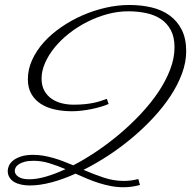

<svg xmlns="http://www.w3.org/2000/svg" viewBox="-20 -746 783 787"><path d="M425.3 -319.8Q412.1 -314 394 -308.6Q376 -303.2 356 -299.1Q335.9 -294.9 314.9 -292.5Q293.9 -290 274.9 -290Q238.3 -290 205.3 -297.1Q172.4 -304.2 147.7 -320.1Q123 -335.9 108.6 -360.8Q94.2 -385.7 94.2 -421.4Q94.2 -461.9 111.8 -500.5Q129.4 -539.1 159.7 -572.8Q189.9 -606.4 230.7 -634.5Q271.5 -662.6 317.6 -682.9Q363.8 -703.1 413.3 -714.4Q462.9 -725.6 510.7 -725.6Q559.1 -725.6 601.3 -715.6Q643.6 -705.6 675 -682.9Q706.5 -660.2 724.9 -624Q743.2 -587.9 743.2 -536.1Q743.2 -491.2 726.1 -444.8Q709 -398.4 679.2 -353Q649.4 -307.6 609.1 -264.2Q568.8 -220.7 522 -181.4Q475.1 -142.1 424.1 -108.6Q373 -75.2 322.3 -49.8Q363.8 -31.7 404.8 -18.1Q445.8 -4.4 487.8 -4.4Q517.6 -4.4 546.9 -12.2L553.7 12.2Q520 21.5 486.8 21.5Q460 21.5 434.3 16.6Q408.7 11.7 384.3 3.9Q359.9 -3.9 336.2 -13.9Q312.5 -23.9 289.6 -34.2Q237.8 -10.7 190.2 1.7Q142.6 14.2 102.5 14.2Q83.5 14.2 67.1 10.7Q50.8 7.3 38.3 0Q25.9 -7.3 18.8 -18.8Q11.7 -30.3 11.7 -45.9Q11.7 -55.7 16.8 -67.1Q22 -78.6 34.2 -88.4Q46.4 -98.1 66.4 -104.7Q86.4 -111.3 116.2 -111.3Q137.2 -111.3 158.2 -107.7Q179.2 -104 199.7 -98.1Q220.2 -92.3 240.2 -84.5Q260.3 -76.7 280.3 -68.4Q327.6 -92.8 376.7 -126Q425.8 -159.2 471.9 -198.2Q518.1 -237.3 558.8 -281Q599.6 -324.7 629.9 -370.1Q660.2 -415.5 677.7 -461.7Q695.3 -507.8 695.3 -551.8Q695.3 -594.2 680.2 -622.6Q665 -650.9 639.2 -668Q613.3 -685.1 578.9 -692.4Q544.4 -699.7 505.9 -699.7Q462.9 -699.7 419.9 -688Q377 -676.3 337.4 -656.2Q297.9 -636.2 263.7 -609.4Q229.5 -582.5 204.3 -551.8Q179.2 -521 164.8 -488.3Q150.4 -455.6 150.4 -424.3Q150.4 -394.5 161.9 -374Q173.3 -353.5 192.1 -340.8Q210.9 -328.1 234.1 -322.5Q257.3 -316.9 280.8 -316.9Q307.6 -316.9 328.4 -319.1Q349.1 -321.3 365.2 -324.7Q381.3 -328.1 394 -332.5Q406.7 -336.9 418 -340.8ZM100.6 -11.2Q130.4 -11.2 168 -22Q205.6 -32.7 248.5 -52.7Q214.8 -66.9 182.6 -76.9Q150.4 -86.9 117.7 -86.9Q96.2 -86.9 81.5 -83Q66.9 -79.1 57.6 -73Q48.3 -66.9 44.4 -59.6Q40.5 -52.2 40.5 -45.9Q40.5 -31.7 55.2 -21.5Q69.8 -11.2 100.6 -11.2Z"/></svg>

Font: Parisienne
Style: Regular
Weight: 400
Designer: Astigmatic (AOETI)
Foundry: Astigmatic (AOETI)
Version: Version 1.000